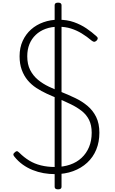

<svg xmlns="http://www.w3.org/2000/svg" viewBox="-20 -1297 872 1451"><path d="M396 19Q352 19 309.5 11.5Q267 4 227 -12Q187 -28 152 -53Q117 -78 89 -113Q81 -122 81 -129.5Q81 -137 91 -145Q100 -154 107 -154.5Q114 -155 127 -142Q161 -108 201 -83.5Q241 -59 290 -47Q339 -35 396 -35Q458 -35 509 -52.5Q560 -70 596.5 -104Q633 -138 653 -186Q673 -234 673 -294Q673 -351 653 -391Q633 -431 597 -459Q561 -487 515.5 -509Q470 -531 420 -552Q377 -569 334.5 -588.5Q292 -608 254.5 -632.5Q217 -657 189 -690.5Q161 -724 144.5 -769Q128 -814 128 -872Q128 -937 151.5 -988Q175 -1039 215 -1074.5Q255 -1110 308.5 -1129Q362 -1148 421 -1148Q487 -1148 539 -1129.5Q591 -1111 633 -1082.5Q675 -1054 710 -1022Q719 -1014 718.5 -1006.5Q718 -999 711 -991Q700 -981 692.5 -981Q685 -981 674 -989Q636 -1021 597.5 -1044.5Q559 -1068 516 -1081.5Q473 -1095 421 -1095Q368 -1095 324.5 -1079Q281 -1063 250 -1033.5Q219 -1004 202.5 -963.5Q186 -923 186 -872Q186 -811 208 -768Q230 -725 266.5 -694.5Q303 -664 349.5 -642Q396 -620 446 -601Q498 -580 548.5 -556Q599 -532 640.5 -497.5Q682 -463 706.5 -413.5Q731 -364 731 -294Q731 -224 707.5 -166.5Q684 -109 639 -67.5Q594 -26 532.5 -3.5Q471 19 396 19ZM419 134Q393 134 393 115V-1258Q393 -1277 419 -1277Q445 -1277 445 -1258V115Q445 134 419 134Z"/></svg>

Font: Playwrite CL ExtraLight
Style: Regular
Weight: 200
Designer: Veronika Burian, José Scaglione
Foundry: TypeTogether
Version: Version 1.002